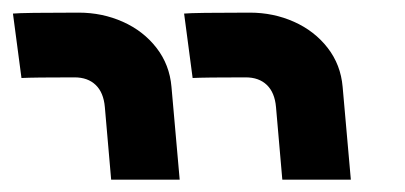

<svg xmlns="http://www.w3.org/2000/svg" viewBox="-22 -629 642 304"><path d="M373.5 -609Q284.5 -609 269.5 -607.5L283 -505.5Q302 -506.5 367 -506.5Q388 -506.5 400.5 -494.5Q413 -482.5 415 -459.5L425 -344.5H533.5L520.5 -491.5Q517.5 -526.5 496.8 -553.2Q476 -580 443.5 -594.5Q411 -609 373.5 -609ZM102.5 -609Q13.5 -609 -1.5 -607.5L12 -505.5Q31 -506.5 96 -506.5Q117 -506.5 129.5 -494.5Q142 -482.5 144 -459.5L154 -344.5H262.5L249.5 -491.5Q246.5 -526.5 225.8 -553.2Q205 -580 172.5 -594.5Q140 -609 102.5 -609Z"/></svg>

Font: JuliaMono ExtraBold
Style: Italic
Weight: 800
Italic angle: -9°
Monospace: yes
Designer: cormullion
Foundry: corm
Version: Version 0.057; ttfautohint (v1.8.4)